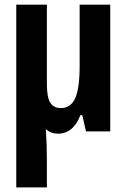

<svg xmlns="http://www.w3.org/2000/svg" viewBox="-20 -564 547 824"><path d="M181.2 -202.1Q181.2 -146.5 195.8 -123.3Q210.4 -100.1 241.2 -100.1Q283.2 -100.1 302.5 -142.1Q321.8 -184.1 321.8 -283.2V-543.9H453.1V0H349.1L333 -69.8H325.2Q294.4 9.8 228 9.8Q199.2 9.8 176.8 -9.8Q181.2 53.7 181.2 123V240.2H49.8V-543.9H181.2Z"/></svg>

Font: TypoPRO Open Sans Condensed
Style: Bold
Weight: 700
Width: 3
Foundry: Ascender Corporation
Version: Version 1.11